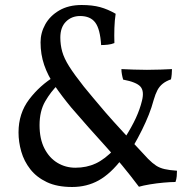

<svg xmlns="http://www.w3.org/2000/svg" viewBox="-20 -737 782 767"><path d="M478 -185Q507 -231 523 -266Q539 -301 547 -334Q557 -373 541 -391Q525 -409 472 -419Q469 -429 467 -440Q465 -451 465 -461Q486 -460 514 -459Q542 -458 567 -458Q592 -458 621 -459Q650 -460 667 -461Q667 -452 666 -440.5Q665 -429 663 -420Q643 -413 630 -402.5Q617 -392 609 -377Q601 -362 594 -338Q586 -308 574.5 -279Q563 -250 547.5 -218.5Q532 -187 510 -149ZM572 -102Q589 -85 603.5 -75.5Q618 -66 637.5 -61.5Q657 -57 687 -55Q687 -45 686 -33Q685 -21 681 -10Q662 -10 634 -7.5Q606 -5 579 -0.5Q552 4 535 9Q468 -80 400.5 -154Q333 -228 265 -307Q227 -353 199 -394Q171 -435 156.5 -477.5Q142 -520 142 -568Q142 -606 161 -640Q180 -674 217 -695.5Q254 -717 306 -717Q349 -717 380 -708.5Q411 -700 442 -682Q438 -656 437 -625.5Q436 -595 437 -565Q425 -560 410.5 -558.5Q396 -557 384 -557Q380 -621 360.5 -647Q341 -673 300 -673Q266 -673 243.5 -650.5Q221 -628 221 -587Q221 -558 228.5 -531Q236 -504 256.5 -471.5Q277 -439 315 -391Q331 -372 351 -347.5Q371 -323 400 -289.5Q429 -256 471 -210.5Q513 -165 572 -102ZM281 -67Q326 -67 362.5 -84Q399 -101 437 -141L467 -102Q422 -43 374.5 -16.5Q327 10 268 10Q208 10 167 -9.5Q126 -29 101 -61Q76 -93 65 -131.5Q54 -170 54 -208Q54 -284 96.5 -340Q139 -396 200 -433L213 -400Q183 -371 160.5 -332Q138 -293 138 -237Q138 -182 157.5 -144Q177 -106 209.5 -86.5Q242 -67 281 -67Z"/></svg>

Font: Vollkorn
Style: Regular
Weight: 400
Designer: Friedrich Althausen
Foundry: Friedrich Althausen
Version: Version 5.001